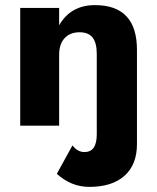

<svg xmlns="http://www.w3.org/2000/svg" viewBox="-20 -491 615 750"><path d="M329 239Q258 239 202 188L263 77Q283 103 310 103Q358 103 358 34V-280Q358 -324 341.5 -344.5Q325 -365 291 -365Q254 -365 232.5 -342Q211 -319 211 -277V0H59V-460H211V-392Q256 -471 351 -471Q515 -471 515 -296V72Q515 152 466.5 195.5Q418 239 329 239Z"/></svg>

Font: Jost*
Style: Bold
Weight: 700
Version: Version 3.7